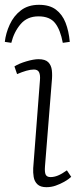

<svg xmlns="http://www.w3.org/2000/svg" viewBox="-34 -764 342 798"><path d="M132 -430Q134 -452 128.5 -463.5Q123 -475 107 -475Q93 -475 75.5 -470Q58 -465 37 -456L26 -488Q45 -500 75.5 -509Q106 -518 126 -518Q154 -518 166.5 -505.5Q179 -493 181.5 -472Q184 -451 181 -423L153 -73Q151 -48 156 -38Q161 -28 176 -28Q191 -28 207 -34.5Q223 -41 244 -56L262 -29Q250 -18 233 -8.5Q216 1 197.5 7.5Q179 14 159 14Q134 14 121.5 2Q109 -10 106 -28.5Q103 -47 104 -65ZM128 -744Q172 -744 198.5 -724Q225 -704 238.5 -669.5Q252 -635 256 -590L227 -586Q217 -640 195 -668Q173 -696 126 -696Q79 -696 51.5 -663.5Q24 -631 13 -586L-14 -590Q-10 -626 6.5 -662Q23 -698 53 -721Q83 -744 128 -744Z"/></svg>

Font: Literata 18pt ExtraLight
Style: Italic
Weight: 250
Italic angle: -2°
Designer: Latin by Veronika Burian and Jose Scaglione. Greek by Irene Vlachou. Cyrillic by Vera Evstafieva
Foundry: TypeTogether
Version: Version 3.103;gftools[0.9.29]